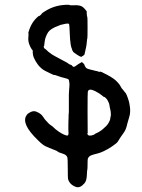

<svg xmlns="http://www.w3.org/2000/svg" viewBox="-20 -605 587 796"><path d="M112 -400 105 -412Q105 -412 105 -413Q105 -414 103 -417Q96 -433 97.5 -449.5Q99 -466 98 -466.5Q97 -467 98 -471Q110 -515 141 -539Q142 -537 148 -542.5Q154 -548 153.5 -549Q153 -550 166 -558Q211 -587 267 -585Q268 -585 268 -584Q268 -583 282.5 -583Q297 -583 297 -583.5Q297 -584 309 -582Q321 -580 331 -568.5Q341 -557 340 -555.5Q339 -554 339.5 -549.5Q340 -545 340.5 -540Q341 -535 342 -535Q343 -535 343 -491Q343 -447 342 -445.5Q341 -444 340.5 -436.5Q340 -429 339 -422Q338 -415 337 -409.5Q336 -404 334 -396Q330 -377 329.5 -377.5Q329 -378 328 -376.5Q327 -375 325.5 -375Q324 -375 324 -373Q324 -372 322 -372.5Q320 -373 320 -371Q318 -366 300.5 -377.5Q283 -389 283 -391L279 -398Q279 -402 277.5 -404Q276 -406 276 -408Q276 -410 275 -411.5Q274 -413 274 -415.5Q274 -418 273 -421Q270 -440 269 -470.5Q268 -501 266.5 -505Q265 -509 249.5 -506Q234 -503 230 -501.5Q226 -500 222 -498Q191 -487 180 -472Q168 -453 165.5 -434.5Q163 -416 163 -415Q163 -414 162 -414Q160 -412 162.5 -407Q165 -402 168 -402L171 -399Q172 -399 175 -395.5Q178 -392 181 -390Q184 -388 188.5 -384.5Q193 -381 196 -379Q199 -377 208 -372Q217 -367 229.5 -360.5Q242 -354 242.5 -353.5Q243 -353 251 -349Q259 -345 262.5 -342Q266 -339 268.5 -338Q271 -337 272 -337L278 -334Q278 -334 281 -330Q286 -325 294.5 -332Q303 -339 320 -348V-347Q320 -345 322 -345.5Q324 -346 324 -344Q324 -342 325.5 -342Q327 -342 327.5 -341Q328 -340 328.5 -340Q329 -340 329 -338.5Q329 -337 332.5 -330Q336 -323 342 -320.5Q348 -318 357 -316Q366 -314 369.5 -313Q373 -312 375 -311.5Q377 -311 380 -310.5Q383 -310 383 -310Q383 -310 388 -308Q393 -306 394.5 -308Q396 -310 424 -295Q452 -280 463.5 -268Q475 -256 477 -252Q479 -248 480.5 -246Q482 -244 483 -241.5Q484 -239 488 -235Q492 -231 495 -226.5Q498 -222 498 -222H499Q499 -222 502 -217.5Q505 -213 510 -198.5Q515 -184 516 -178Q517 -172 518.5 -162.5Q520 -153 519.5 -142Q519 -131 517.5 -126.5Q516 -122 514.5 -115.5Q513 -109 511.5 -105Q510 -101 508 -93Q503 -69 494.5 -57Q486 -45 481.5 -38.5Q477 -32 475 -28.5Q473 -25 468.5 -18Q464 -11 443 3Q408 26 382 32Q356 38 350.5 43.5Q345 49 344 53.5Q343 58 343 77Q343 96 342 98Q341 100 340 122.5Q339 145 330 155Q312 176 295 170Q269 161 262 137Q261 132 261 92.5Q261 53 259 47Q256 37 240 32Q224 27 224 26.5Q224 26 219.5 23.5Q215 21 214 20Q213 19 201.5 15Q190 11 185 8.5Q180 6 175 4Q161 0 138 -23Q66 -92 90 -127Q95 -134 96 -134Q97 -134 101 -137Q105 -140 105 -139.5Q105 -139 108 -141Q121 -147 133 -141Q150 -134 158.5 -121Q167 -108 171 -104.5Q175 -101 179.5 -95.5Q184 -90 190.5 -86Q197 -82 203.5 -75.5Q210 -69 216.5 -64.5Q223 -60 224 -59Q225 -58 237 -51Q260 -39 262.5 -45Q265 -51 264 -56Q263 -61 263.5 -92.5Q264 -124 264.5 -128Q265 -132 265 -135Q265 -138 265.5 -140.5Q266 -143 265.5 -181Q265 -219 266.5 -232Q268 -245 268 -258Q267 -274 263 -276.5Q259 -279 248 -281.5Q237 -284 235 -285Q233 -286 228.5 -287Q224 -288 215.5 -291.5Q207 -295 205.5 -294Q204 -293 190 -300Q161 -313 152.5 -321Q144 -329 144 -329Q144 -329 140.5 -333Q137 -337 136.5 -338Q136 -339 131.5 -345.5Q127 -352 124 -358.5Q121 -365 120.5 -365.5Q120 -366 120 -367Q120 -368 119 -370Q118 -372 118 -372Q118 -372 117.5 -374Q117 -376 117 -378Q117 -380 116.5 -380.5Q116 -381 116 -384.5Q116 -388 115.5 -389.5Q115 -391 116 -392Q117 -393 115 -396.5Q113 -400 112 -400ZM375 -227Q347 -241 344 -224Q343 -222 343 -141.5Q343 -61 343.5 -58Q344 -55 344 -55Q341 -53 343 -48Q348 -38 371 -47L372 -49L390 -58L392 -59L390 -58Q402 -65 409 -72Q416 -79 416.5 -79Q417 -79 419 -81Q425 -88 425.5 -88.5Q426 -89 428 -92Q430 -95 432 -99Q434 -103 435.5 -106.5Q437 -110 437.5 -116Q438 -122 439 -123Q440 -124 439.5 -134.5Q439 -145 437 -152Q435 -159 434 -167.5Q433 -176 429.5 -182Q426 -188 425.5 -190Q425 -192 419 -198Q413 -204 412 -203Q411 -202 402.5 -209.5Q394 -217 375 -227Z"/></svg>

Font: TT2020 Style E
Style: Regular
Weight: 400
Version: Version 00.2